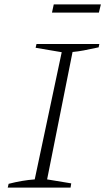

<svg xmlns="http://www.w3.org/2000/svg" viewBox="-20 -848 476 868"><path d="M15 0 19 -17Q50 -25 79.5 -30Q109 -35 137 -37L259 -612L141 -632L145 -649H429L426 -634Q385 -625 358 -620Q331 -615 308 -613L193 -37L302 -19L299 0ZM215 -791 223 -828H436L427 -791Z"/></svg>

Font: Piazzolla Thin Thin
Style: Italic
Weight: 250
Italic angle: -11.3°
Version: Version 2.005